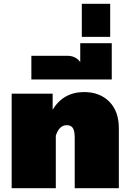

<svg xmlns="http://www.w3.org/2000/svg" viewBox="-20 -995 686 1015"><path d="M41.7 0V-500H258.3V-415Q315 -508.3 425 -508.3Q507.5 -508.3 557.9 -457.5Q608.3 -406.7 608.3 -316.7V0H375V-266.7Q375 -303.3 365 -318.3Q355 -333.3 333.3 -333.3Q292.5 -333.3 275 -277.5V0Z M145.8 -575V-700H337.5Q358.3 -700 375 -691.7Q391.7 -683.3 397.5 -675L404.2 -666.7V-766.7H570.8V-575Z M412.5 -800V-975H562.5V-800Z"/></svg>

Font: BoonTook
Style: Regular
Weight: 400
Designer: Sungsit Sawaiwan
Foundry: FontUni
Version: Version 3.0